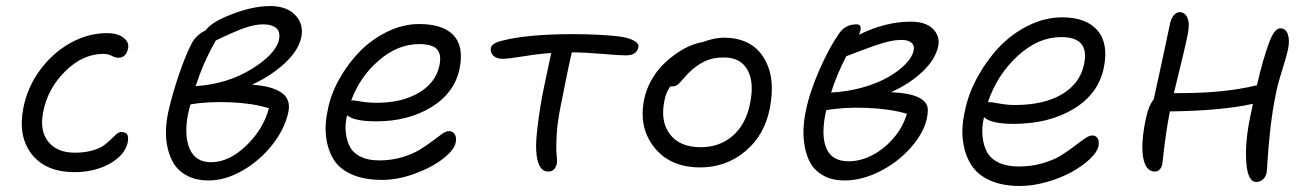

<svg xmlns="http://www.w3.org/2000/svg" viewBox="-20 -578 4298 631"><path d="M226.1 -12.2Q130.4 -12.2 84.2 -71.3Q38.1 -130.4 57.1 -225.1Q70.8 -293 112.5 -349.1Q154.3 -405.3 212.4 -437.3Q270.5 -469.2 332 -469.2Q365.7 -469.2 385.5 -454.3Q405.3 -439.5 400.9 -418Q394 -388.2 369.1 -388.2Q359.4 -388.2 347.2 -394.5Q335 -400.9 319.8 -400.9Q252 -400.9 194.3 -343.8Q136.7 -286.6 122.1 -210.9Q109.4 -149.4 138.2 -112.8Q167 -76.2 226.1 -76.2Q258.3 -76.2 283 -83.3Q307.6 -90.3 321.3 -100.3Q335 -110.4 344.7 -120.1Q354.5 -129.9 362.5 -137Q370.6 -144 377.9 -144Q393.1 -144 397.9 -136.5Q402.8 -128.9 399.9 -110.8Q394 -82 368.2 -59.3Q342.3 -36.6 304.9 -24.4Q267.6 -12.2 226.1 -12.2Z M665 15.1Q626 15.1 597.4 0.7Q568.8 -13.7 553.7 -36.4Q538.6 -59.1 531.5 -89.1Q524.4 -119.1 525.4 -148.9Q526.4 -178.7 532.7 -209Q545.9 -267.6 567.6 -331.5Q589.4 -395.5 609.9 -435.1Q625.5 -464.4 655.8 -478Q671.9 -502 726.1 -524.9Q805.2 -558.1 867.7 -558.1Q921.4 -558.1 949.7 -529.1Q978 -500 970.7 -458Q961.9 -413.1 916.5 -370.8Q871.1 -328.6 808.1 -299.8Q873 -295.4 904.8 -273.7Q936.5 -252 927.7 -210Q916.5 -155.8 876.2 -103.8Q835.9 -51.8 778.6 -18.3Q721.2 15.1 665 15.1ZM844.7 -498Q815.9 -498 779.5 -484.6Q743.2 -471.2 689 -444.8Q687.5 -442.4 680.9 -429.9Q674.3 -417.5 670.7 -410.4Q667 -403.3 659.9 -388.7Q652.8 -374 647.5 -361.3Q642.1 -348.6 635.5 -330.8Q628.9 -313 623 -294.9Q727.1 -301.8 806.9 -351.1Q886.7 -400.4 897 -448.2Q901.9 -474.6 887.2 -486.3Q872.6 -498 844.7 -498ZM597.7 -202.1Q584.5 -132.3 603.5 -88.6Q622.6 -44.9 673.8 -44.9Q731.9 -44.9 788.3 -98.4Q844.7 -151.9 863.8 -222.2Q814 -238.3 739.5 -241.7Q665 -245.1 606 -234.9Q603.5 -227.5 597.7 -202.1Z M1235.4 13.2Q1177.7 13.2 1137.5 -4.2Q1097.2 -21.5 1077.4 -52.5Q1057.6 -83.5 1052 -126.2Q1046.4 -168.9 1057.6 -219.2Q1067.4 -268.6 1095 -318.1Q1122.6 -367.7 1161.6 -408Q1200.7 -448.2 1252.4 -473.6Q1304.2 -499 1357.4 -499Q1435.5 -499 1470.2 -462.4Q1504.9 -425.8 1490.7 -354Q1475.1 -273.9 1398.7 -226.6Q1322.3 -179.2 1216.3 -179.2Q1144 -179.2 1120.6 -199.2Q1113.3 -168.9 1116.5 -142.1Q1119.6 -115.2 1130.4 -95Q1141.1 -74.7 1165.8 -62.7Q1190.4 -50.8 1226.6 -50.8Q1265.1 -50.8 1299.6 -60.8Q1334 -70.8 1357.2 -84.7Q1380.4 -98.6 1398.9 -112.8Q1417.5 -127 1431.6 -137Q1445.8 -147 1454.6 -147Q1468.3 -147 1474.6 -136.7Q1481 -126.5 1477.5 -108.9Q1472.7 -85 1436 -56.4Q1399.4 -27.8 1343.5 -7.3Q1287.6 13.2 1235.4 13.2ZM1140.6 -248Q1144.5 -248 1168.2 -244.1Q1191.9 -240.2 1217.3 -240.2Q1301.8 -240.2 1357.4 -273.7Q1413.1 -307.1 1424.3 -363.8Q1431.6 -398.9 1416.3 -416Q1400.9 -433.1 1357.4 -433.1Q1287.6 -433.1 1225.3 -379.6Q1163.1 -326.2 1134.3 -248Z M1782.2 -14.2Q1745.6 -14.2 1742.2 -84Q1740.2 -112.3 1748.3 -174.8Q1756.3 -237.3 1768.1 -293Q1773.4 -319.8 1781.5 -356.2Q1789.6 -392.6 1791.5 -403.8Q1748.5 -400.9 1699.7 -392.8Q1650.9 -384.8 1631.3 -384.8Q1611.3 -384.8 1600.8 -395.5Q1590.3 -406.2 1593.3 -420.9Q1596.2 -436.5 1632.3 -444.8Q1714.8 -465.8 1862.3 -465.8Q1942.9 -465.8 2008.3 -459Q2041.5 -455.6 2061 -445.6Q2080.6 -435.5 2078.1 -423.8Q2073.2 -396 2037.1 -396Q2016.6 -396 1958.7 -400.9Q1900.9 -405.8 1865.2 -405.8H1859.4Q1851.6 -376.5 1823.2 -232.9Q1811.5 -174.3 1809.3 -132.6Q1807.1 -90.8 1809.3 -69.8Q1811.5 -48.8 1810.1 -41Q1804.2 -14.2 1782.2 -14.2Z M2281.7 -27.8Q2183.1 -27.8 2130.9 -92.8Q2078.6 -157.7 2096.7 -250Q2103.5 -284.2 2120.8 -314.7Q2138.2 -345.2 2159.9 -366.5Q2181.6 -387.7 2205.8 -404.1Q2230 -420.4 2251 -428.7Q2272 -437 2287.6 -439Q2327.1 -454.1 2357.9 -454.1Q2449.2 -454.1 2489.7 -388.9Q2530.3 -323.7 2509.8 -221.2Q2492.2 -132.8 2428.7 -80.3Q2365.2 -27.8 2281.7 -27.8ZM2163.6 -247.1Q2149.4 -178.7 2181.9 -136.5Q2214.4 -94.2 2282.7 -94.2Q2345.2 -94.2 2388.2 -131.8Q2431.2 -169.4 2444.8 -236.8Q2459.5 -306.6 2436.8 -347.9Q2414.1 -389.2 2358.9 -389.2Q2326.7 -389.2 2303.2 -379.6Q2279.8 -370.1 2255.9 -350.1Q2241.7 -337.9 2228.5 -322.3Q2215.3 -306.6 2207.8 -300.3Q2200.2 -293.9 2188.5 -293.9H2182.6Q2167.5 -271.5 2163.6 -247.1Z M2755.4 15.1Q2716.3 15.1 2688.2 0.2Q2660.2 -14.6 2646 -37.8Q2631.8 -61 2625.7 -91.6Q2619.6 -122.1 2620.6 -150.9Q2621.6 -179.7 2627.4 -209Q2639.6 -271.5 2671.1 -344.2Q2702.6 -417 2735.4 -464.8Q2756.3 -498 2794.4 -498Q2803.7 -498 2806.6 -493.4Q2809.6 -488.8 2808.1 -479Q2807.6 -477.1 2803.2 -463.9Q2889.6 -506.8 2973.1 -506.8Q3022 -506.8 3045.9 -483.2Q3069.8 -459.5 3063.5 -426.8Q3054.2 -382.3 3011.2 -342Q2968.3 -301.8 2908.2 -274.9Q3030.8 -270 3029.3 -214.8Q3027.8 -162.1 2986.1 -108.2Q2944.3 -54.2 2880.6 -19.5Q2816.9 15.1 2755.4 15.1ZM2942.4 -446.8Q2935.1 -446.8 2927 -446Q2918.9 -445.3 2909.7 -443.4Q2900.4 -441.4 2892.8 -439.7Q2885.3 -438 2873.3 -434.1Q2861.3 -430.2 2854 -427.7Q2846.7 -425.3 2832.3 -419.9Q2817.9 -414.6 2810.5 -411.9Q2803.2 -409.2 2786.1 -402.6Q2769 -396 2761.2 -393.1Q2729 -331.1 2711.4 -273.9Q2765.1 -276.4 2814.7 -290.5Q2864.3 -304.7 2898.9 -324.5Q2933.6 -344.2 2955.8 -367.2Q2978 -390.1 2982.4 -411.1Q2986.3 -427.7 2975.8 -437.3Q2965.3 -446.8 2942.4 -446.8ZM2692.4 -202.1Q2678.2 -128.9 2696.8 -88.4Q2715.3 -47.9 2769.5 -47.9Q2807.6 -47.9 2846.9 -68.1Q2886.2 -88.4 2917.2 -124.8Q2948.2 -161.1 2960.4 -204.1Q2906.2 -220.2 2830.1 -223.4Q2753.9 -226.6 2695.3 -215.8Q2694.8 -213.4 2693.8 -209Q2692.9 -204.6 2692.4 -202.1Z M3331.5 33.2Q3273.9 33.2 3232.9 14.6Q3191.9 -3.9 3171.4 -36.9Q3150.9 -69.8 3144.8 -114.5Q3138.7 -159.2 3150.9 -211.9Q3161.6 -267.6 3191.2 -322.3Q3220.7 -377 3262 -421.4Q3303.2 -465.8 3358.4 -493.4Q3413.6 -521 3470.7 -521Q3549.3 -521 3586.4 -478.5Q3623.5 -436 3607.9 -356.9Q3590.8 -270 3509 -220.5Q3427.2 -170.9 3311.5 -170.9Q3237.3 -170.9 3213.9 -192.9Q3206.1 -159.7 3209 -130.1Q3211.9 -100.6 3223.6 -78.6Q3235.4 -56.6 3262 -43.7Q3288.6 -30.8 3327.6 -30.8Q3369.1 -30.8 3405.8 -41.3Q3442.4 -51.8 3466.6 -66.9Q3490.7 -82 3510 -96.9Q3529.3 -111.8 3544.4 -122.3Q3559.6 -132.8 3569.8 -132.8Q3582 -132.8 3587.6 -123.3Q3593.3 -113.8 3589.8 -96.2Q3585.4 -77.6 3561.3 -54.9Q3537.1 -32.2 3502 -12.7Q3466.8 6.8 3420.7 20Q3374.5 33.2 3331.5 33.2ZM3233.9 -242.2Q3239.3 -242.2 3265.1 -237.5Q3291 -232.9 3314.9 -232.9Q3411.1 -232.9 3470.7 -268.6Q3530.3 -304.2 3543 -368.2Q3551.8 -411.6 3533.7 -433.8Q3515.6 -456.1 3466.8 -456.1Q3392.1 -456.1 3324.7 -394.3Q3257.3 -332.5 3226.6 -242.2Z M3775.9 -14.2Q3745.1 -14.2 3737.1 -59.8Q3729 -105.5 3744.6 -182.1Q3754.4 -231.4 3771.5 -251Q3804.2 -398.9 3823.7 -493.2Q3827.1 -514.2 3836.2 -526.1Q3845.2 -538.1 3856.4 -538.1Q3874 -538.1 3882.3 -520Q3890.6 -502 3883.8 -466.8Q3875.5 -423.8 3837.9 -272H3859.9Q4005.9 -272 4110.8 -297.9Q4131.3 -385.7 4149.9 -435.1Q4167.5 -484.9 4187.5 -484.9Q4206.1 -484.9 4212.6 -464.8Q4219.2 -444.8 4212.9 -415Q4209 -396 4193.6 -346.9Q4178.2 -297.9 4172.9 -269Q4161.1 -210.9 4154.8 -152.8Q4148.4 -94.7 4146.2 -56.2Q4144 -17.6 4142.6 -9.8Q4139.6 3.9 4130.1 12Q4120.6 20 4108.9 20Q4080.1 20 4075.7 -46.4Q4071.3 -112.8 4089.8 -199.2Q4091.3 -205.1 4093.8 -217.5Q4096.2 -230 4097.7 -236.8Q3994.1 -213.9 3824.7 -211.9Q3817.4 -174.8 3812 -136.7Q3806.6 -98.6 3803.7 -71.5Q3800.8 -44.4 3799.8 -38.1Q3797.4 -27.3 3791 -20.8Q3784.7 -14.2 3775.9 -14.2Z"/></svg>

Font: Shantell Sans Irregular
Style: Italic
Weight: 300
Italic angle: -11.31°
Designer: Stephen Nixon, Anya Danilova, Shantell Martin
Foundry: Arrow Type
Version: Version 1.006;[9816181b4]